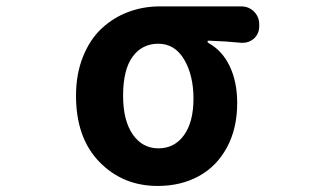

<svg xmlns="http://www.w3.org/2000/svg" viewBox="-20 -580 1040 613"><path d="M483.4 13.7Q372.1 13.7 297.4 -63Q222.7 -139.6 222.7 -274.4Q222.7 -343.8 245.1 -399.4Q267.6 -455.1 305.2 -489.7Q342.8 -524.4 390.1 -542Q437.5 -559.6 490.2 -559.6H750Q774.4 -559.6 791 -543Q807.6 -526.4 807.6 -502V-496.1Q807.6 -472.7 791 -457Q775.4 -443.4 755.9 -443.4Q752.9 -443.4 750 -443.4Q703.1 -448.2 645.5 -450.2Q642.6 -450.2 642.6 -447.8Q642.6 -445.3 644.5 -443.4Q689.5 -418.9 713.4 -368.7Q737.3 -318.4 737.3 -251Q737.3 -169.9 704.6 -109.4Q671.9 -48.8 614.7 -17.6Q557.6 13.7 483.4 13.7ZM485.4 -440.4Q433.6 -440.4 403.3 -398.9Q373 -357.4 373 -274.4Q373 -195.3 403.8 -150.9Q434.6 -106.4 485.8 -106.4Q537.1 -106.4 567.4 -148.4Q597.7 -190.4 597.7 -265.1Q597.7 -339.8 567.9 -390.1Q538.1 -440.4 485.4 -440.4Z"/></svg>

Font: Gen Jyuu Gothic Monospace Bold
Style: Bold
Weight: 700
Designer: [Source Han Sans]
Ryoko NISHIZUKA  (kana & ideographs); Paul D. Hunt (Latin, Greek & Cyrillic); Wenlong ZHANG  (bopomofo
Version: Version 1.002.20150607